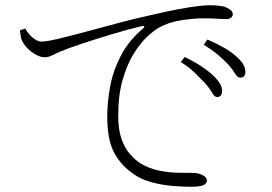

<svg xmlns="http://www.w3.org/2000/svg" viewBox="-20 -716 1040 734"><path d="M764 -398Q747 -416 725 -437.5Q703 -459 671 -479L686 -498Q722 -481 749 -463Q776 -445 793 -429Q812 -411 820.5 -397Q829 -383 829 -368Q829 -357 824 -351Q819 -345 810 -345Q800 -345 790.5 -362Q781 -379 764 -398ZM852 -470Q833 -490 812 -507.5Q791 -525 759 -545L773 -565Q809 -549 836.5 -533.5Q864 -518 880 -503Q900 -486 909 -471.5Q918 -457 918 -441Q918 -430 913 -424.5Q908 -419 899 -419Q888 -419 878.5 -435Q869 -451 852 -470ZM77 -607 56 -600Q58 -589 59 -579.5Q60 -570 64 -561Q69 -550 78 -539Q87 -528 99.5 -518.5Q112 -509 125.5 -503Q139 -497 151 -497Q165 -497 179.5 -504.5Q194 -512 208 -518Q239 -531 291.5 -548.5Q344 -566 405.5 -584.5Q467 -603 521 -616Q530 -618 531.5 -615Q533 -612 528 -608Q472 -561 442 -503Q412 -445 401 -385Q390 -325 390 -271Q390 -190 411.5 -142.5Q433 -95 478 -60Q513 -32 557 -20Q601 -8 642 -5Q683 -2 708 -2Q731 -2 744.5 -4.5Q758 -7 764.5 -12.5Q771 -18 771 -25Q771 -35 762.5 -41.5Q754 -48 742.5 -51.5Q731 -55 721 -55Q699 -55 663.5 -55.5Q628 -56 589.5 -63.5Q551 -71 516 -92Q495 -106 476 -128Q457 -150 444.5 -185Q432 -220 432 -273Q432 -353 449 -411.5Q466 -470 491 -510.5Q516 -551 542.5 -575.5Q569 -600 587 -610Q624 -631 672.5 -638.5Q721 -646 758 -646Q789 -646 810 -644.5Q831 -643 844 -643Q857 -643 863.5 -648.5Q870 -654 870 -661Q870 -668 865.5 -674Q861 -680 846 -687Q837 -692 818.5 -694Q800 -696 781 -696Q764 -696 735 -692.5Q706 -689 663 -681Q620 -673 560 -659Q500 -646 434 -628.5Q368 -611 307.5 -594.5Q247 -578 202 -567.5Q157 -557 139 -557Q123 -557 104.5 -572.5Q86 -588 77 -607Z"/></svg>

Font: Noto Serif KR
Style: Regular
Weight: 200
Designer: Ryoko NISHIZUKA 西塚涼子 (kana & ideographs); Frank Grießhammer (Latin, Greek & Cyrillic); Wenlong ZHANG 张文龙 (bopomofo); San
Foundry: Adobe
Version: Version 2.001;hotconv 1.1.0;makeotfexe 2.6.0